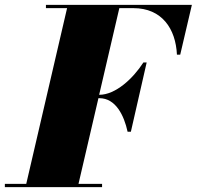

<svg xmlns="http://www.w3.org/2000/svg" viewBox="-70 -770 810 790"><path d="M-50 -13.5V0H350V-13.5H253L335 -366H339C406 -366 440.5 -295 455 -228H468.5L533.5 -513H520C477 -446 405 -380 339 -380H338L421 -736.5H479C596 -736.5 653 -652 658 -545H671.5L719.5 -750H119V-736.5H206L38 -13.5Z"/></svg>

Font: Bodoni* 16pt Fatface
Style: Italic
Weight: 900
Italic angle: -13°
Version: Version 2.3